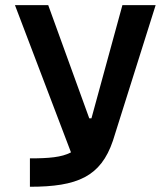

<svg xmlns="http://www.w3.org/2000/svg" viewBox="-20 -713 626 733"><path d="M94.2 0C275.4 0 364.7 -38.6 411.1 -175.8L574.2 -693.4H447.3L329.1 -261.2H320.8L164.1 -693.4H37.1L251 -131.3C215.3 -112.3 165.5 -108.4 94.2 -108.4Z"/></svg>

Font: Cascadia Code PL SemiBold
Style: Regular
Weight: 600
Monospace: yes
Designer: Aaron Bell
Foundry: Saja Typeworks
Version: Version 2404.023